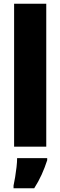

<svg xmlns="http://www.w3.org/2000/svg" viewBox="-20 -780 321 1021"><path d="M226 0H55V-760H226ZM231 72Q218 112 201.5 148.5Q185 185 162 221H52V207Q56 189 60.5 162Q65 135 68 108Q71 81 71 61H231Z"/></svg>

Font: Noto Sans Khmer UI Condensed Black
Style: Regular
Weight: 900
Width: 3
Designer: Danh Hong and the Monotype Design Team
Foundry: Monotype Imaging Inc.
Version: Version 2.002; ttfautohint (v1.8.4.7-5d5b)